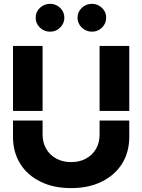

<svg xmlns="http://www.w3.org/2000/svg" viewBox="-20 -966 737 995"><path d="M348.6 8.8Q256.8 8.8 190.4 -24.4Q122.1 -57.6 85 -117.2Q47.4 -177.7 47.4 -256.3V-341.3H200.7V-269Q200.7 -226.6 219.2 -195.3Q237.8 -162.6 271 -144.5Q304.2 -126 348.6 -126Q393.1 -126 426.3 -144.5Q459.5 -162.6 478 -195.3Q496.1 -227.1 496.1 -269V-341.3H649.9V-256.3Q649.9 -177.7 612.3 -117.2Q574.2 -57.1 506.3 -24.4Q439.9 8.8 348.6 8.8ZM47.4 -391.1V-728H200.7V-391.1ZM496.1 -391.1V-728H649.9V-391.1ZM239.7 -801.8Q208.5 -801.8 186.5 -823.2Q164.6 -844.7 165 -874Q164.6 -904.3 186.5 -925Q208.5 -945.8 239.7 -946.3Q270.5 -945.8 292 -925Q313.5 -904.3 313.5 -874Q313.5 -844.7 291.7 -823.2Q270 -801.8 239.7 -801.8ZM381.8 -874Q381.8 -904.3 403.6 -925Q425.3 -945.8 456.5 -946.3Q487.3 -945.8 508.8 -925Q530.3 -904.3 530.3 -874Q530.3 -844.7 508.8 -823.2Q487.3 -801.8 456.5 -801.8Q425.8 -801.8 403.8 -823.2Q381.8 -844.7 381.8 -874Z"/></svg>

Font: Inter Tight Stencil
Style: Bold
Weight: 700
Designer: Rasmus Andersson
Foundry: rsms
Version: Version 3.004;Glyphs 3.1.2 (3151)